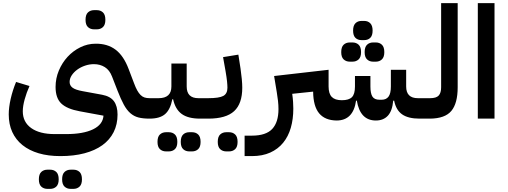

<svg xmlns="http://www.w3.org/2000/svg" viewBox="-20 -760 3252 1230"><path d="M367 240Q289 240 228 222Q167 204 124 169.5Q81 135 58.5 85.5Q36 36 36 -27Q36 -72 48.5 -127Q61 -182 83 -235L169 -209Q150 -167 138 -123.5Q126 -80 126 -47Q126 22 180 60.5Q234 99 330 99H404Q513 99 576 68.5Q639 38 643 -19L491 -47Q409 -62 372.5 -97Q336 -132 336 -203Q336 -258 357 -308Q378 -358 413 -396Q448 -434 494.5 -457Q541 -480 592 -480Q668 -481 720 -442Q772 -403 804 -318L839 -226Q849 -199 859 -181Q869 -163 880.5 -151.5Q892 -140 906 -135.5Q920 -131 939 -131H965V-27L938 0Q896 0 867 -7.5Q838 -15 815 -35Q792 -55 773 -90Q754 -125 733 -179L698 -269Q682 -311 651.5 -330Q621 -349 582 -349Q553 -349 525 -339.5Q497 -330 475 -314Q453 -298 439.5 -277.5Q426 -257 426 -235Q426 -212 445 -198Q464 -184 509 -176L634 -153Q687 -143 710 -111.5Q733 -80 733 -26Q733 37 708 86.5Q683 136 636 170Q589 204 521 222Q453 240 367 240ZM433 450Q409 450 393.5 435.5Q378 421 378 389Q378 356 393.5 341.5Q409 327 433 327H450Q474 327 489.5 341.5Q505 356 505 389Q505 421 489.5 435.5Q474 450 450 450ZM284 450Q260 450 244.5 435.5Q229 421 229 389Q229 356 244.5 341.5Q260 327 284 327H301Q325 327 340.5 341.5Q356 356 356 389Q356 421 340.5 435.5Q325 450 301 450ZM583 -572Q559 -572 543.5 -586.5Q528 -601 528 -633Q528 -666 543.5 -680.5Q559 -695 583 -695H600Q624 -695 639.5 -680.5Q655 -666 655 -633Q655 -601 639.5 -586.5Q624 -572 600 -572Z M938 -104 965 -131H996Q1078 -131 1078 -206V-353H1176V-206Q1176 -131 1251 -131H1289V-27L1262 0Q1185 0 1144 -30Q1103 -60 1089 -124H1084Q1071 -58 1037.5 -29Q1004 0 938 0ZM1193 210Q1169 210 1153.5 195.5Q1138 181 1138 149Q1138 116 1153.5 101.5Q1169 87 1193 87H1210Q1234 87 1249.5 101.5Q1265 116 1265 149Q1265 181 1249.5 195.5Q1234 210 1210 210ZM1044 210Q1020 210 1004.5 195.5Q989 181 989 149Q989 116 1004.5 101.5Q1020 87 1044 87H1061Q1085 87 1100.5 101.5Q1116 116 1116 149Q1116 181 1100.5 195.5Q1085 210 1061 210Z M1262 -104 1289 -131H1314Q1384 -131 1410.5 -145.5Q1437 -160 1437 -198Q1437 -214 1434.5 -238.5Q1432 -263 1425 -304L1409 -394L1507 -410L1521 -320Q1526 -286 1529 -253.5Q1532 -221 1532 -198Q1532 -96 1480 -48Q1428 0 1314 0H1262ZM1430 210Q1406 210 1390.5 195.5Q1375 181 1375 149Q1375 116 1390.5 101.5Q1406 87 1430 87H1447Q1471 87 1486.5 101.5Q1502 116 1502 149Q1502 181 1486.5 195.5Q1471 210 1447 210Z M1547 109H1593Q1684 109 1724 66Q1764 23 1764 -61Q1764 -86 1761 -113.5Q1758 -141 1753 -170L1736 -273L2085 -313V-206Q2085 -160 2105.5 -139Q2126 -118 2170 -118Q2215 -118 2234.5 -137.5Q2254 -157 2254 -206V-273H2353V-206Q2353 -161 2366 -141Q2379 -121 2411 -121H2425Q2454 -121 2469 -141Q2484 -161 2484 -206V-313H2582V-206Q2582 -131 2657 -131H2695V-27L2668 0Q2595 0 2556 -27.5Q2517 -55 2505 -115H2499Q2493 -49 2464.5 -18.5Q2436 12 2388 12Q2287 12 2266 -115H2261Q2243 12 2136 12Q2062 11 2024.5 -34Q1987 -79 1986 -173L1852 -159Q1856 -131 1857.5 -107Q1859 -83 1859 -64Q1859 3 1843 58.5Q1827 114 1794 154.5Q1761 195 1711 217.5Q1661 240 1594 240H1547ZM2370 -365Q2347 -365 2331.5 -379.5Q2316 -394 2316 -426Q2316 -459 2331.5 -473.5Q2347 -488 2370 -488H2388Q2411 -488 2426.5 -473.5Q2442 -459 2442 -426Q2442 -394 2426.5 -379.5Q2411 -365 2388 -365ZM2221 -365Q2197 -365 2181.5 -379.5Q2166 -394 2166 -426Q2166 -459 2181.5 -473.5Q2197 -488 2221 -488H2238Q2262 -488 2277.5 -473.5Q2293 -459 2293 -426Q2293 -394 2277.5 -379.5Q2262 -365 2238 -365ZM2296 -503Q2272 -503 2257 -517.5Q2242 -532 2242 -564Q2242 -596 2257 -611Q2272 -626 2296 -626H2313Q2337 -626 2352 -611Q2367 -596 2367 -564Q2367 -532 2352 -517.5Q2337 -503 2313 -503Z M2668 -104 2695 -131H2735Q2775 -131 2790.5 -148Q2806 -165 2806 -201V-740H2912V-201Q2912 -98 2871.5 -49.5Q2831 -1 2735 0H2668Z M3041 -740H3148V0H3041Z"/></svg>

Font: IBM Plex Sans Arabic SmBld
Style: Regular
Weight: 600
Designer: Mike Abbink, Paul van der Laan, Pieter van Rosmalen, Wael Morcos, Khajak Apelian
Foundry: Bold Monday
Version: Version 1.005